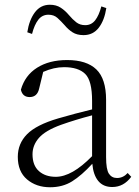

<svg xmlns="http://www.w3.org/2000/svg" viewBox="-20 -775 586 809"><path d="M95 -639Q103 -691 127 -723Q151 -755 190 -755Q217 -755 236 -742.5Q255 -730 270 -712Q286 -693 301.5 -681Q317 -669 339 -669Q365 -669 381 -689.5Q397 -710 407 -748L428 -741Q420 -689 396 -658Q372 -627 332 -627Q304 -627 285.5 -639Q267 -651 253 -668Q237 -686 222 -699.5Q207 -713 184 -713Q158 -713 141.5 -692Q125 -671 115 -632ZM453 13Q415 13 394 -12.5Q373 -38 369 -85Q324 -36 284 -11Q244 14 191 14Q133 14 94 -19Q55 -52 55 -114Q55 -170 94 -209.5Q133 -249 225 -276Q297 -297 368 -314V-350Q368 -435 339 -463.5Q310 -492 250 -492Q207 -492 162 -472L145 -402Q137 -366 105 -366Q75 -366 68 -397Q85 -457 136 -489.5Q187 -522 263 -522Q345 -522 386 -482.5Q427 -443 427 -354V-113Q427 -61 439 -43Q451 -25 473 -25Q499 -25 518 -46L533 -30Q501 13 453 13ZM368 -117V-289Q299 -271 237 -249Q171 -225 144 -194Q117 -163 117 -125Q117 -78 144 -54Q171 -30 215 -30Q283 -30 368 -117Z"/></svg>

Font: Minh Nguyen ExtraLight
Style: Regular
Weight: 250
Designer: Ryoko NISHIZUKA 西塚涼子 (kana & ideographs); Frank Grießhammer (Latin, Greek & Cyrillic); Wenlong ZHANG 张文龙 (bopomofo); San
Foundry: Adobe
Version: Version 1.100;July 7, 2023;FontCreator 14.0.0.2814 64-bit